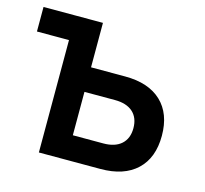

<svg xmlns="http://www.w3.org/2000/svg" viewBox="-82 -610 749 701"><g transform="rotate(15 293.0 -259.0)"><path d="M217.8 0V-92.8H339.8Q383.8 -92.8 407.7 -114.3Q431.6 -135.7 431.6 -174.8Q431.6 -213.9 407.7 -235.4Q383.8 -256.8 339.8 -256.8H208V-349.6H353.5Q442.4 -349.6 490.7 -304Q539.1 -258.3 539.1 -174.8Q539.1 -91.3 490.7 -45.7Q442.4 0 353.5 0ZM121.1 0V-517.6H224.6V0ZM0 -424.8V-517.6H172.4V-424.8Z"/></g></svg>

Font: Cascadia Code
Style: Regular
Weight: 400
Monospace: yes
Designer: Aaron Bell
Foundry: Saja Typeworks
Version: Version 2106.017